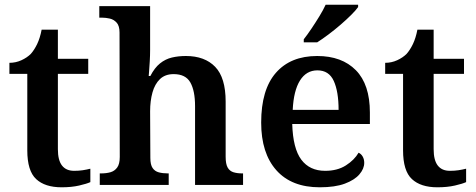

<svg xmlns="http://www.w3.org/2000/svg" viewBox="-20 -786 2022 816"><path d="M242 10Q171 10 133.5 -25Q96 -60 96 -147V-472H20V-519Q47 -519 71 -530Q95 -541 111 -557Q126 -574 138 -599Q150 -624 157 -660H226V-536H355V-472H226V-152Q226 -105 243.5 -82.5Q261 -60 295 -60Q315 -60 331.5 -62.5Q348 -65 364 -69V-12Q349 -5 316.5 2.5Q284 10 242 10Z M404 0V-49H409Q432 -49 449.5 -54Q467 -59 478 -74Q489 -89 489 -119L488 -648Q488 -676 476 -689.5Q464 -703 447 -707Q430 -711 413 -711H402V-760H618V-574Q618 -551 616.5 -525.5Q615 -500 613.5 -481.5Q612 -463 612 -463H619Q637 -498 660 -516.5Q683 -535 710.5 -541.5Q738 -548 770 -548Q850 -548 894.5 -502Q939 -456 939 -354V-120Q939 -89 947.5 -74Q956 -59 972 -54Q988 -49 1010 -49H1013V0H809V-335Q809 -400 789 -435.5Q769 -471 718 -471Q682 -471 660 -450Q638 -429 628 -393Q618 -357 618 -313L619 -115Q619 -86 628.5 -72Q638 -58 655 -53.5Q672 -49 694 -49H697V0Z M1339 10Q1219 10 1154.5 -62.5Q1090 -135 1090 -265Q1090 -405 1152.5 -476.5Q1215 -548 1328 -548Q1433 -548 1492.5 -487.5Q1552 -427 1552 -308V-259H1222Q1225 -155 1260.5 -107.5Q1296 -60 1362 -60Q1414 -60 1450 -83Q1486 -106 1504 -137Q1515 -132 1521.5 -120.5Q1528 -109 1528 -94Q1528 -69 1507.5 -45Q1487 -21 1445.5 -5.5Q1404 10 1339 10ZM1419 -319Q1419 -397 1398.5 -442Q1378 -487 1329 -487Q1282 -487 1255 -444Q1228 -401 1224 -319ZM1271 -619Q1286 -638 1303.5 -664Q1321 -690 1337.5 -717Q1354 -744 1364 -766H1502V-756Q1493 -743 1473 -723Q1453 -703 1427.5 -681Q1402 -659 1376 -639.5Q1350 -620 1328 -606H1271Z M1839 10Q1768 10 1730.5 -25Q1693 -60 1693 -147V-472H1617V-519Q1644 -519 1668 -530Q1692 -541 1708 -557Q1723 -574 1735 -599Q1747 -624 1754 -660H1823V-536H1952V-472H1823V-152Q1823 -105 1840.5 -82.5Q1858 -60 1892 -60Q1912 -60 1928.5 -62.5Q1945 -65 1961 -69V-12Q1946 -5 1913.5 2.5Q1881 10 1839 10Z"/></svg>

Font: Noto Serif Armenian SemiBold
Style: Regular
Weight: 600
Version: Version 2.007